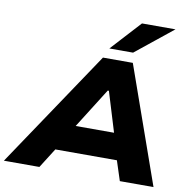

<svg xmlns="http://www.w3.org/2000/svg" viewBox="-139 -1043 1137 1140"><g transform="rotate(10 429.5 -472.5)"><path d="M-41 0 432 -705H612L861 0H658L594 -197L667 -119H199L298 -198L173 0ZM494 -517 314 -231 288 -277H629L588 -232L501 -517ZM460 -765 625 -945H827L603 -765Z"/></g></svg>

Font: Nunito Sans 7pt SemiExpanded Black
Style: Italic
Weight: 900
Width: 6
Italic angle: -9°
Designer: Vernon Adams
Foundry: Vernon Adams
Version: Version 3.101;gftools[0.9.27]